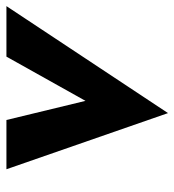

<svg xmlns="http://www.w3.org/2000/svg" viewBox="8 -508 555 612"><g transform="rotate(-90 286.0 -202.5)"><path d="M52 -460 231 55 572 -460H411L270 -208L209 -460Z"/></g></svg>

Font: Jost
Style: Bold Italic
Weight: 700
Italic angle: -5°
Version: Version 3.710